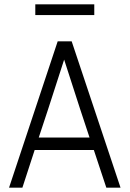

<svg xmlns="http://www.w3.org/2000/svg" viewBox="-20 -872 602 892"><path d="M474 0 416 -175H141L84 0H22L248 -680H313L540 0ZM203 -363 160 -233H396L353 -363L278 -595ZM418 -852V-802H144V-852Z"/></svg>

Font: Inria Sans Light
Style: Regular
Weight: 300
Designer: Black Foundry Team
Foundry: Black Foundry
Version: Version 1.2; ttfautohint (v1.8.3)